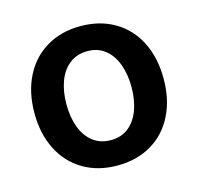

<svg xmlns="http://www.w3.org/2000/svg" viewBox="-85 -627 753 729"><g transform="rotate(-15 291.0 -263.0)"><path d="M37.1 -262.7Q37.1 -344.7 68.4 -406.7Q99.6 -468.8 157.2 -502.9Q214.8 -537.1 291 -537.1Q367.7 -537.1 425.3 -502.9Q482.9 -468.8 513.9 -406.7Q544.9 -344.7 544.9 -262.7Q544.9 -181.2 513.7 -119.1Q482.4 -57.1 425 -23.2Q367.7 10.7 291 10.7Q214.8 10.7 157.2 -23.4Q99.6 -57.6 68.4 -119.4Q37.1 -181.2 37.1 -262.7ZM418.9 -263.7Q418.9 -313 404.5 -352.8Q390.1 -392.6 361.6 -415.5Q333 -438.5 292 -438.5Q250 -438.5 220.9 -415.5Q191.9 -392.6 177.5 -353Q163.1 -313.5 163.1 -263.7Q163.1 -213.9 177.5 -174.3Q191.9 -134.8 220.9 -111.8Q250 -88.9 292 -88.9Q333 -88.9 361.6 -111.8Q390.1 -134.8 404.5 -174.3Q418.9 -213.9 418.9 -263.7Z"/></g></svg>

Font: Pretendard GOV SemiBold
Style: Regular
Weight: 600
Designer: Base glyphs from Inter by Rasmus Andersson; Hangeul glyphs from Noto Sans CJK(Source Han Sans) by Jang Soo-young and Kan
Foundry: Kil Hyung-jin
Version: Version 1.309